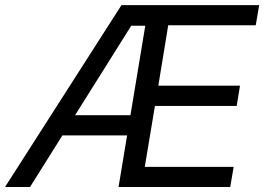

<svg xmlns="http://www.w3.org/2000/svg" viewBox="-43 -748 1057 768"><path d="M-22.9 0 442.9 -727.5H993.7L980 -647H629.9L590.3 -405.3H917L903.8 -324.2H576.7L536.1 -80.6H891.6L877.9 0H431.2L538.1 -645H481.9L77.1 0ZM177.7 -206.5 190.9 -287.1H525.4L512.2 -206.5Z"/></svg>

Font: Inter 18pt
Style: Italic
Weight: 400
Italic angle: -9.3988°
Designer: Rasmus Andersson
Foundry: rsms
Version: Version 4.001;git-66647c0bb